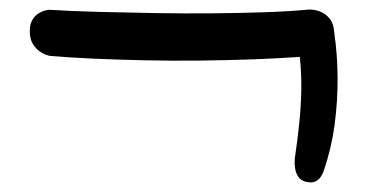

<svg xmlns="http://www.w3.org/2000/svg" viewBox="-20 -432 775 405"><path d="M626.1 -48.4Q614.5 -51.1 609.3 -59Q604.1 -66.9 602.6 -76.3Q601.1 -85.8 601.6 -92.2Q602 -98.8 602 -98.8Q607.6 -136.8 611.2 -171.6Q614.8 -206.5 615.5 -241.3Q616.2 -276.1 612.4 -312Q567.5 -308.8 513.4 -306.8Q459.2 -304.9 400.9 -304.2Q342.6 -303.6 285.4 -304.8Q228.2 -306 176.8 -308.3Q125.2 -310.6 84.6 -314.2Q84.6 -314.2 78.4 -316Q72.1 -317.8 63.9 -323.4Q55.8 -329 49.5 -338.9Q43.2 -348.9 42.9 -364.9Q42.5 -380.9 48.5 -390.4Q54.5 -400 62.3 -404.4Q70.1 -408.9 76.3 -410.1Q82.5 -411.4 82.5 -411.4Q131.5 -408.4 189.2 -406.9Q246.9 -405.4 307.8 -404.4Q368.8 -403.4 427.7 -403.9Q486.6 -404.4 539.6 -406.2Q592.6 -408 632.6 -412Q632.6 -412 640 -411.4Q647.4 -410.9 657.4 -406.6Q667.4 -402.4 675.6 -392.4Q683.9 -382.4 685 -363.8Q692 -315.8 692.1 -266.3Q692.2 -216.9 685.8 -168.8Q679.2 -120.6 664.2 -75.6Q664.2 -75.6 662.5 -70.6Q660.8 -65.5 656.7 -59.2Q652.6 -53 645.4 -49.3Q638.1 -45.6 626.1 -48.4Z"/></svg>

Font: Sour Gummy Black
Style: Regular
Weight: 900
Version: Version 1.000